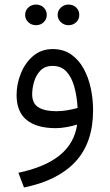

<svg xmlns="http://www.w3.org/2000/svg" viewBox="-20 -556 477 836"><path d="M231 -491.2Q231 -509.8 244.9 -522.9Q258.8 -536.1 278.3 -536.1Q298.3 -536.1 311.8 -523.2Q325.2 -510.3 325.2 -491.2Q325.2 -472.2 311.8 -459.2Q298.3 -446.3 278.3 -446.3Q258.8 -446.3 244.9 -459.5Q231 -472.7 231 -491.2ZM89.4 -491.2Q89.4 -509.8 103 -522.9Q116.7 -536.1 136.7 -536.1Q156.7 -536.1 170.2 -523.2Q183.6 -510.3 183.6 -491.2Q183.6 -472.2 170.2 -459.2Q156.7 -446.3 136.7 -446.3Q116.7 -446.3 103 -459.5Q89.4 -472.7 89.4 -491.2ZM385.3 -76.2Q385.3 64.9 308.8 147.7Q232.4 230.5 84.5 260.3L60.1 196.3Q175.8 171.9 239.7 120.4Q303.7 68.8 315.9 -13.7Q295.9 -7.3 270.5 -2.7Q245.1 2 223.1 2Q140.1 2 96.2 -33.4Q52.2 -68.8 52.2 -142.6Q52.2 -189.9 70.6 -235.8Q88.9 -281.7 124 -312Q159.2 -342.3 209.5 -342.3Q256.3 -342.3 289.6 -319.1Q322.8 -295.9 344 -257.6Q365.2 -219.2 375.2 -171.9Q385.3 -124.5 385.3 -76.2ZM225.6 -71.8Q248 -71.8 271.7 -75.7Q295.4 -79.6 317.9 -85.9Q314.9 -138.2 303.2 -179.4Q291.5 -220.7 268.8 -244.9Q246.1 -269 209 -269Q175.3 -269 155.8 -248.5Q136.2 -228 128.2 -199.2Q120.1 -170.4 120.1 -145.5Q120.1 -105.5 147.5 -88.6Q174.8 -71.8 225.6 -71.8Z"/></svg>

Font: Vazirmatn RD UI Light
Style: Regular
Weight: 300
Designer: Saber Rastikerdar
Foundry: Saber Rastikerdar
Version: Version 33.003